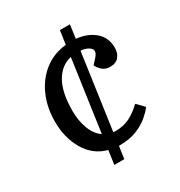

<svg xmlns="http://www.w3.org/2000/svg" viewBox="-163 -769 859 916"><g transform="rotate(-30 266.0 -311.5)"><path d="M202 32 213 -44Q139 -64 99.5 -131.5Q60 -199 60 -287Q60 -367 88.5 -430.5Q117 -494 168 -533.5Q219 -573 288 -580L299 -655H354L344 -581Q405 -575 444.5 -541.5Q484 -508 484 -451Q484 -422 468 -402.5Q452 -383 420 -383Q395 -383 378.5 -397Q362 -411 354 -429L376 -453Q404 -483 387 -500.5Q370 -518 335 -521L276 -106Q279 -105 282.5 -105Q286 -105 290 -105Q329 -105 362.5 -120Q396 -135 434 -171L472 -132Q459 -114 433 -91.5Q407 -69 367 -52.5Q327 -36 271 -36H267L257 32ZM224 -125 280 -518Q223 -505 190.5 -448.5Q158 -392 158 -290Q158 -237 174.5 -192.5Q191 -148 224 -125Z"/></g></svg>

Font: Literata 7pt
Style: Italic
Weight: 400
Italic angle: -2°
Designer: Latin by Veronika Burian and Jose Scaglione. Greek by Irene Vlachou. Cyrillic by Vera Evstafieva
Foundry: TypeTogether
Version: Version 3.002